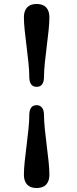

<svg xmlns="http://www.w3.org/2000/svg" viewBox="-20 -788 385 964"><path d="M201 -403.5Q201 -352 164 -352Q127 -352 127 -403.5Q127 -432 123 -471.5Q119 -511 113.5 -553.8Q108 -596.5 104 -635.5Q100 -674.5 100 -701.5Q100 -733 116 -750.5Q132 -768 164 -768Q196 -768 212 -750.5Q228 -733 228 -701.5Q228 -674.5 224 -635.5Q220 -596.5 214.5 -553.8Q209 -511 205 -471.5Q201 -432 201 -403.5ZM127 -208.5Q127 -260 164 -260Q181 -260 191 -247.5Q201 -235 201 -208.5Q201 -180 205 -140.5Q209 -101 214.5 -58.2Q220 -15.5 224 23.5Q228 62.5 228 89.5Q228 121 212 138.5Q196 156 164 156Q132 156 116 138.5Q100 121 100 89.5Q100 62.5 104 23.5Q108 -15.5 113.5 -58.2Q119 -101 123 -140.5Q127 -180 127 -208.5Z"/></svg>

Font: Fraunces 9pt S000 Black
Style: Regular
Weight: 900
Version: Version 1.000; ttfautohint (v1.8.3)